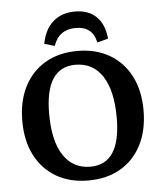

<svg xmlns="http://www.w3.org/2000/svg" viewBox="-49 -688 626 740"><g transform="rotate(-5 264.0 -318.5)"><path d="M267.6 -644.5Q319.8 -644.5 350.6 -614.7Q381.3 -585 386.2 -529.3L343.8 -518.1Q331.1 -581.1 265.6 -581.1Q200.2 -581.1 179.2 -519L139.6 -530.8Q149.9 -585.9 183.1 -615.2Q216.3 -644.5 267.6 -644.5ZM263.7 8.8Q191.9 8.8 139.4 -22Q86.9 -52.7 58.1 -108.9Q29.3 -165 29.3 -241.2Q29.3 -317.9 58.1 -374.3Q86.9 -430.7 139.6 -461.4Q192.4 -492.2 264.2 -492.2Q335.4 -492.2 388.2 -461.4Q440.9 -430.7 469.7 -374.8Q498.5 -318.8 498.5 -242.2Q498.5 -165.5 469.7 -109.1Q440.9 -52.7 388.2 -22Q335.4 8.8 263.7 8.8ZM275.9 -43.5Q393.1 -43.5 393.1 -223.1Q393.1 -327.6 356.4 -383.8Q319.8 -439.9 252 -439.9Q134.8 -439.9 134.8 -260.3Q134.8 -155.3 171.6 -99.4Q208.5 -43.5 275.9 -43.5Z"/></g></svg>

Font: Markazi Text Medium
Style: Regular
Weight: 500
Designer: Borna Izadpanah (Arabic designer), Fiona Ross (Arabic design director) and Florian Runge (Latin designer)
Foundry: Borna Izadpanah and Florian Runge
Version: Version 1.001